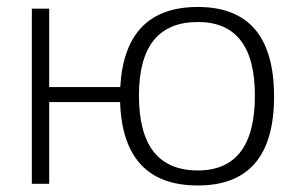

<svg xmlns="http://www.w3.org/2000/svg" viewBox="-20 -538 871 562"><path d="M559.1 -39.1Q726.1 -39.1 726.1 -258.3Q726.1 -473.6 559.1 -473.6Q386.7 -473.6 386.7 -258.3Q386.7 -39.1 559.1 -39.1ZM73.2 0V-512.7H124V-283.2H332Q345.2 -517.6 559.1 -517.6Q782.2 -517.6 782.2 -255.4Q782.2 4.9 559.1 4.9Q339.8 4.9 331.5 -239.3H124V0Z"/></svg>

Font: Sansation Light
Style: Light
Weight: 300
Designer: Bernd Montag
Version: Version 1.301